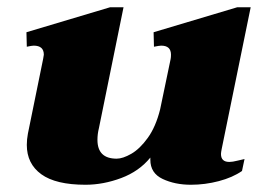

<svg xmlns="http://www.w3.org/2000/svg" viewBox="-20 -500 733 530"><path d="M613 -53Q622 -53 635.5 -56.5Q649 -60 655 -61L648 -28Q622 -10 584 0Q546 10 507 10Q463 10 429 -6Q395 -22 395 -59V-65Q364 -27 314.5 -8.5Q265 10 216 10Q134 10 94 -19Q54 -48 54 -100Q54 -115 57 -131L99 -337L101 -349Q101 -374 73 -374Q68 -374 54 -371L53 -411L284 -480H321L253 -146Q249 -130 249 -114Q249 -62 302 -62Q319 -62 342.5 -75.5Q366 -89 388 -119.5Q410 -150 422 -198L451 -337Q452 -342 452 -349Q452 -374 425 -374Q420 -374 405 -371L404 -411L635 -480H672L592 -89Q590 -79 590 -75Q590 -53 613 -53Z"/></svg>

Font: Taviraj Black
Style: Italic
Weight: 900
Italic angle: -12°
Designer: Katatrad Team
Foundry: CadsonDemak
Version: Version 1.001